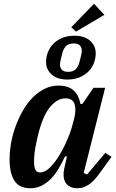

<svg xmlns="http://www.w3.org/2000/svg" viewBox="-20 -989 619 1021"><path d="M141 12Q82 12 56.5 -28.5Q31 -69 31 -141Q31 -183 39 -228.5Q47 -274 63 -317.5Q79 -361 101.5 -400.5Q124 -440 153 -469.5Q182 -499 217 -516.5Q252 -534 293 -534Q338 -534 367.5 -511.5Q397 -489 408 -436H418L477 -522H539L425 -69L443 -61L540 -176L573 -155L512 -71Q480 -25 451 -6.5Q422 12 393 12Q371 12 356.5 5.5Q342 -1 333.5 -11Q325 -21 321.5 -34Q318 -47 318 -60Q318 -74 321 -90Q324 -106 327 -117L336 -156L326 -158Q310 -123 291.5 -92Q273 -61 250.5 -38Q228 -15 201 -1.5Q174 12 141 12ZM194 -72Q220 -72 247.5 -100Q275 -128 299 -169Q323 -210 341.5 -255Q360 -300 368 -335L375 -360Q386 -408 376 -437Q366 -466 328 -466Q287 -466 250 -424.5Q213 -383 188 -293Q183 -275 178 -253Q173 -231 169 -209.5Q165 -188 163 -167.5Q161 -147 161 -132Q161 -103 167.5 -87.5Q174 -72 194 -72ZM343 -607Q369 -607 383 -621Q397 -635 403 -661Q406 -672 410.5 -690.5Q415 -709 415 -719Q415 -735 405.5 -746.5Q396 -758 371 -758Q345 -758 331 -744Q317 -730 311 -704Q308 -693 303.5 -674.5Q299 -656 299 -646Q299 -630 308.5 -618.5Q318 -607 343 -607ZM338 -566Q284 -566 254.5 -593Q225 -620 225 -659Q225 -686 234.5 -711Q244 -736 263 -755.5Q282 -775 310 -787Q338 -799 376 -799Q430 -799 459.5 -772Q489 -745 489 -706Q489 -679 479.5 -654Q470 -629 451 -609.5Q432 -590 403.5 -578Q375 -566 338 -566ZM359 -844 480 -969 535 -910 384 -821Z"/></svg>

Font: IBM Plex Serif SemiBold
Style: Italic
Weight: 600
Italic angle: -14°
Designer: Mike Abbink, Paul van der Laan, Pieter van Rosmalen
Foundry: Bold Monday
Version: Version 2.5